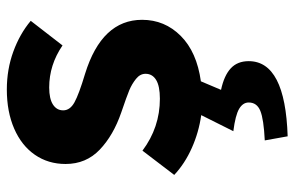

<svg xmlns="http://www.w3.org/2000/svg" viewBox="-170 -429 862 562"><g transform="rotate(-90 261.0 -148.0)"><path d="M242 149Q242 132 223.5 121Q205 110 158 104L205 10Q155 3 109 -17.5Q63 -38 30 -69L101 -162Q169 -111 253 -111Q290 -111 308 -122Q326 -133 326 -153Q326 -169 311 -181Q296 -193 278 -200.5Q260 -208 213 -224Q146 -247 104 -287Q62 -327 62 -387Q62 -438 89 -477Q116 -516 165.5 -537.5Q215 -559 280 -559Q339 -559 391 -540Q443 -521 481 -489L409 -396Q352 -435 286 -435Q253 -435 236 -424Q219 -413 219 -394Q219 -374 242.5 -361Q266 -348 326 -330Q484 -281 484 -163Q484 -97 437 -50Q390 -3 304 9L279 68Q321 77 342 96.5Q363 116 363 149Q363 256 143 263L131 196Q193 193 217.5 183Q242 173 242 149Z"/></g></svg>

Font: Nebula Sans Bold
Style: Regular
Weight: 700
Designer: Paul D. Hunt for Adobe (as Source Sans)
Foundry: Nebula Entertainment & Broadcasting LLC
Version: Version 1.010